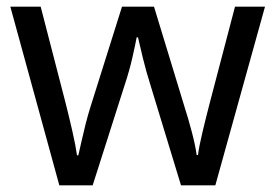

<svg xmlns="http://www.w3.org/2000/svg" viewBox="-20 -557 826 576"><path d="M431 -303Q418 -344 408.5 -383.5Q399 -423 394 -445H390Q386 -423 377 -383.5Q368 -344 354 -302L258 -1H158L11 -537H102L176 -251Q187 -208 197 -164Q207 -120 211 -91H215Q219 -108 224.5 -133Q230 -158 237 -185.5Q244 -213 251 -235L346 -537H442L534 -235Q545 -201 555.5 -161Q566 -121 570 -92H574Q577 -117 587.5 -161Q598 -205 610 -251L685 -537H775L626 -1H523Z"/></svg>

Font: Noto Sans Old Persian
Style: Regular
Weight: 400
Designer: Monotype Design Team
Foundry: Monotype Imaging Inc.
Version: Version 2.001; ttfautohint (v1.8.4.7-5d5b)